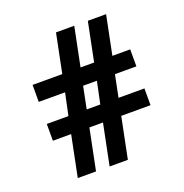

<svg xmlns="http://www.w3.org/2000/svg" viewBox="-117 -745 815 850"><g transform="rotate(-20 290.0 -319.5)"><path d="M520 -193V-272H398L419 -376H520V-456H436L473 -639H387L350 -456H286L323 -639H237L200 -456H60V-376H184L162 -272H60V-193H146L107 0H193L232 -193H296L257 0H343L382 -193ZM334 -376 312 -272H248L269 -376Z"/></g></svg>

Font: Play
Style: Bold
Weight: 700
Designer: Jonas Hecksher
Foundry: Jonas Hecksher, Playtypeª, e-types AS
Version: Version 1.002